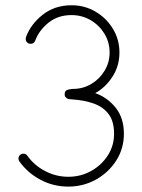

<svg xmlns="http://www.w3.org/2000/svg" viewBox="-20 -690 530 715"><path d="M248.5 -358.9H252Q289.1 -358.9 320.1 -377.4Q351.1 -396 369.6 -426.8Q388.2 -457.5 388.2 -494.6Q388.2 -532.7 368.9 -564.5Q349.6 -596.2 317.4 -615Q285.2 -633.8 246.1 -633.8Q195.8 -633.8 160.6 -605.5Q125.5 -577.1 111.3 -539.1Q106.9 -526.9 93.8 -526.9Q85.9 -526.9 80.8 -532.2Q75.7 -537.6 75.7 -545.4Q75.7 -547.9 76.7 -551.8Q94.2 -599.6 138.9 -635Q183.6 -670.4 246.6 -670.4Q295.4 -670.4 335.9 -646.5Q376.5 -622.6 400.6 -582.5Q424.8 -542.5 424.8 -494.6Q424.8 -444.3 398.7 -404.1Q372.6 -363.8 334.5 -343.3Q379.4 -327.6 410.4 -289.3Q441.4 -251 441.4 -191.9Q441.4 -136.7 412.8 -92Q384.3 -47.4 337.2 -21.2Q290 4.9 234.4 4.9Q178.7 4.9 130.9 -20.5Q83 -45.9 52.2 -88.9Q48.8 -93.3 48.8 -99.6Q48.8 -107.4 54.2 -112.5Q59.6 -117.7 67.4 -117.7Q76.7 -117.7 82 -109.9Q107.4 -74.2 147.9 -53Q188.5 -31.7 234.4 -31.7Q280.3 -31.7 318.8 -53Q357.4 -74.2 381.1 -110.6Q404.8 -147 404.8 -191.9Q404.8 -238.3 384.5 -265.1Q364.3 -292 329.1 -304.4Q293.9 -316.9 249.5 -319.8L238.3 -320.8Q231.4 -321.3 226.1 -326.4Q220.7 -331.5 220.7 -338.9Q220.7 -354.5 236.8 -356.9Z"/></svg>

Font: Manjari Thin
Style: Regular
Weight: 100
Designer: Santhosh Thottingal <santhosh.thottingal@gmail.com>
Version: Version 2.000